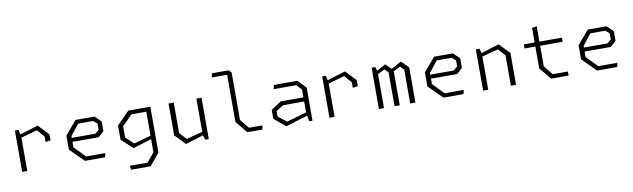

<svg xmlns="http://www.w3.org/2000/svg" viewBox="-50 -1427 7541 2289"><g transform="rotate(-10 3720.0 -282.5)"><path d="M446.5 -368.5 369 -458.5 130 -391V-432L388 -511.5L507.5 -386L509.5 -312.5L446.5 -302.5ZM110.5 -500H154L172.5 -426.5V0H110.5Z M705 -165V-335L845 -500H1072.5L1148.5 -427.5V-310.5L1080.5 -248.5H734V-297H1048L1095.5 -337V-411L1048 -451H868L763 -317.5V-182.5L893 -49H1124.5L1114.5 0H870Z M1385 151H1602.5L1692 41V-139.5V-149.5V-500H1750V56L1630.5 200H1395ZM1332 -174V-346L1483 -500H1725.5V-450H1512.5L1390 -326.5V-191.5L1486.5 -101.5L1725.5 -169V-128L1467.5 -48.5Z M2033.5 -131.5 2111 -46.5 2350 -109V-68L2092 11.5L1970.5 -114V-500H2033.5ZM2369.5 0H2326L2307.5 -58.5V-500H2369.5Z M2717.5 -144V-734L2736.5 -716H2532.5L2542.5 -765H2745L2775.5 -732.5V-159L2865 -49H3027.5L3017.5 0H2837Z M3567 -88V-386L3507.5 -451H3235L3245 -500H3530.5L3625 -401V0H3587ZM3168.5 -104V-211.5L3293 -293H3591.5V-243H3312.5L3223.5 -186.5V-121.5L3326.5 -41.5L3591.5 -118V-77L3307.5 11.5Z M4166.5 -368.5 4089 -458.5 3850 -391V-432L4108 -511.5L4227.5 -386L4229.5 -312.5L4166.5 -302.5ZM3830.5 -500H3874L3892.5 -426.5V0H3830.5Z M4808 -408.5 4765.5 -453.5 4638 -391V-432L4784.5 -511.5L4871 -426V0H4808ZM4429 -500H4472.5L4491 -441.5V0H4429ZM4618.5 -408.5 4576 -453.5 4448.5 -391V-432L4595 -511.5L4681.5 -426V0H4618.5Z M5045 -165V-335L5185 -500H5412.5L5488.5 -427.5V-310.5L5420.5 -248.5H5074V-297H5388L5435.5 -337V-411L5388 -451H5208L5103 -317.5V-182.5L5233 -49H5464.5L5454.5 0H5210Z M6026.5 -368.5 5949 -453.5 5710 -391V-432L5968 -511.5L6089.5 -386V0H6026.5ZM5690.5 -500H5734L5752.5 -441.5V0H5690.5Z M6395 -144V-635.5L6453 -645.5V-159L6542.5 -49H6725.5V0H6514.5ZM6264 -459H6725.5V-409H6264Z M6905 -165V-335L7045 -500H7272.5L7348.5 -427.5V-310.5L7280.5 -248.5H6934V-297H7248L7295.5 -337V-411L7248 -451H7068L6963 -317.5V-182.5L7093 -49H7324.5L7314.5 0H7070Z"/></g></svg>

Font: Monaspace Krypton Var
Style: Regular
Weight: 400
Designer: Riley Cran and the Lettermatic Team
Version: Version 1.101 (Monaspace Krypton Var)